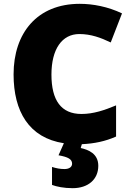

<svg xmlns="http://www.w3.org/2000/svg" viewBox="-20 -837 689 1004"><path d="M494 30C494 -34 442 -54 402 -63L408 -83C473 -86 531 -98 587 -123V-286C527 -261 469 -241 406 -241C300 -241 249 -312 249 -447C249 -580 304 -659 395 -659C455 -659 507 -640 559 -615L618 -767C545 -802 466 -817 397 -817C174 -817 51 -664 51 -448C51 -255 131 -116 314 -88L286 -25C337 -16 357 -4 357 19C357 36 342 47 317 47C295 47 274 43 252 36V130C276 139 314 147 360 147C441 147 494 101 494 30Z"/></svg>

Font: Noto Sans Telugu UI Black
Style: Regular
Weight: 900
Designer: Jelle Bosma - Monotype Design Team
Foundry: Monotype Imaging Inc.
Version: Version 2.005